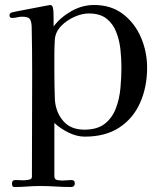

<svg xmlns="http://www.w3.org/2000/svg" viewBox="-20 -556 648 770"><path d="M467 -286Q467 -320 463 -357.5Q459 -395 446 -428Q433 -461 407 -481.5Q381 -502 336 -502Q309 -502 278.5 -488.5Q248 -475 225.5 -452Q203 -429 200 -399Q198 -368 198 -336Q198 -304 198 -272Q198 -244 198.5 -215.5Q199 -187 200 -158Q203 -107 233 -71.5Q263 -36 318 -36Q370 -36 400 -59.5Q430 -83 444.5 -121Q459 -159 463 -202.5Q467 -246 467 -286ZM570 -285Q570 -207 542 -144Q514 -81 458.5 -44.5Q403 -8 320 -8Q288 -8 254.5 -24.5Q221 -41 198 -63V150Q198 164 209.5 166Q221 168 231 168Q240 168 249 167Q258 166 267 166Q280 166 280 179Q280 194 265 194Q234 194 203 192Q172 190 141 190Q115 190 89.5 192Q64 194 38 194Q31 194 29.5 189Q28 184 28 180Q28 166 42 166Q50 166 58 166.5Q66 167 74 167Q81 167 94.5 165Q108 163 108 153Q108 49 108.5 -56Q109 -161 109 -265Q109 -312 108.5 -358Q108 -404 107 -450Q106 -472 99 -480.5Q92 -489 69 -489Q59 -489 49 -486.5Q39 -484 29 -484Q18 -484 18 -494Q18 -503 27 -506Q29 -507 45 -510Q61 -513 83.5 -517.5Q106 -522 128 -526Q150 -530 165 -533Q180 -536 181 -536Q189 -536 192 -526Q194 -520 194.5 -504.5Q195 -489 195 -473.5Q195 -458 195 -450Q223 -487 266.5 -511.5Q310 -536 357 -536Q426 -536 473.5 -499.5Q521 -463 545.5 -405.5Q570 -348 570 -285Z"/></svg>

Font: Kaisei HarunoUmi
Style: Regular
Weight: 400
Designer: Font-Kai, 金井和夫
Foundry: KAZUO KANAI
Version: Version 5.003